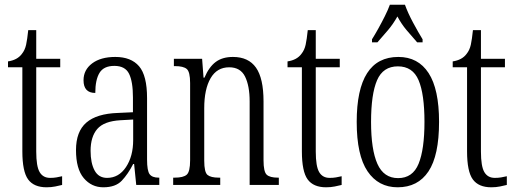

<svg xmlns="http://www.w3.org/2000/svg" viewBox="-20 -786 2193 816"><path d="M178 10Q124 10 99.5 -23.5Q75 -57 75 -143V-500H14V-525Q54 -531 73 -557Q86 -573 91 -596Q96 -619 100 -658H134V-536H236V-500H134V-142Q134 -79 148.5 -54.5Q163 -30 193 -30Q208 -30 219.5 -32Q231 -34 244 -37V0Q232 3 215 6.5Q198 10 178 10Z M419 10Q369 10 336 -29Q303 -68 303 -148Q303 -227 347 -265Q391 -303 481 -306L545 -309V-372Q545 -439 528.5 -472.5Q512 -506 466 -506Q421 -506 403 -476.5Q385 -447 385 -391Q335 -391 335 -445Q335 -489 371.5 -516.5Q408 -544 470 -544Q537 -544 571 -504.5Q605 -465 605 -369V-108Q605 -60 616 -45.5Q627 -31 654 -31H657V0H559L550 -89H546Q524 -46 497.5 -18Q471 10 419 10ZM435 -30Q485 -30 515.5 -76Q546 -122 546 -191V-278L492 -275Q422 -271 393.5 -238Q365 -205 365 -145Q365 -93 382 -61.5Q399 -30 435 -30Z M716 0V-31H723Q759 -31 773.5 -43.5Q788 -56 788 -105V-433Q788 -481 773.5 -493Q759 -505 724 -505H719V-536H839L845 -456H849Q868 -501 896.5 -522.5Q925 -544 970 -544Q1036 -544 1068 -498.5Q1100 -453 1100 -355V-105Q1100 -56 1113.5 -43.5Q1127 -31 1161 -31H1165V0H1041V-355Q1041 -421 1021.5 -460.5Q1002 -500 954 -500Q902 -500 875 -453.5Q848 -407 848 -326V-103Q848 -54 862 -42.5Q876 -31 910 -31H916V0Z M1366 10Q1312 10 1287.5 -23.5Q1263 -57 1263 -143V-500H1202V-525Q1242 -531 1261 -557Q1274 -573 1279 -596Q1284 -619 1288 -658H1322V-536H1424V-500H1322V-142Q1322 -79 1336.5 -54.5Q1351 -30 1381 -30Q1396 -30 1407.5 -32Q1419 -34 1432 -37V0Q1420 3 1403 6.5Q1386 10 1366 10Z M1670 10Q1588 10 1542 -58Q1496 -126 1496 -268Q1496 -544 1673 -544Q1757 -544 1801.5 -475.5Q1846 -407 1846 -268Q1846 -125 1801 -57.5Q1756 10 1670 10ZM1672 -29Q1734 -29 1759 -90Q1784 -151 1784 -268Q1784 -386 1759 -445Q1734 -504 1671 -504Q1608 -504 1582.5 -445Q1557 -386 1557 -268Q1557 -150 1584 -89.5Q1611 -29 1672 -29ZM1561 -619Q1573 -638 1587.5 -664Q1602 -690 1615.5 -717Q1629 -744 1637 -766H1701Q1713 -732 1735.5 -690Q1758 -648 1776 -619V-606H1753Q1729 -633 1707.5 -658.5Q1686 -684 1669 -716Q1651 -684 1629.5 -658.5Q1608 -633 1584 -606H1561Z M2068 10Q2014 10 1989.5 -23.5Q1965 -57 1965 -143V-500H1904V-525Q1944 -531 1963 -557Q1976 -573 1981 -596Q1986 -619 1990 -658H2024V-536H2126V-500H2024V-142Q2024 -79 2038.5 -54.5Q2053 -30 2083 -30Q2098 -30 2109.5 -32Q2121 -34 2134 -37V0Q2122 3 2105 6.5Q2088 10 2068 10Z"/></svg>

Font: Noto Serif Tamil ExtraCondensed Light
Style: Regular
Weight: 300
Width: 2
Designer: Indian Type Foundry, Tom Grace, and the Monotype Design Team
Foundry: Monotype Imaging Inc.
Version: Version 2.004; ttfautohint (v1.8.4.7-5d5b)